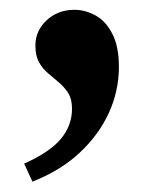

<svg xmlns="http://www.w3.org/2000/svg" viewBox="-20 -169 302 384"><path d="M44.9 194.3 28.3 158.2Q79.1 135.7 101.6 108.9Q124 82 124 48.8Q124 29.3 116.7 17.6Q109.4 5.9 98.6 -3.4Q87.9 -12.7 76.7 -22Q65.4 -31.2 58.1 -44.4Q50.8 -57.6 50.8 -78.1Q50.8 -107.4 73.2 -128.4Q95.7 -149.4 128.9 -149.4Q150.4 -149.4 170.9 -138.2Q191.4 -127 204.6 -101.6Q217.8 -76.2 217.8 -35.2Q217.8 12.7 197.8 56.6Q177.7 100.6 139.6 136.2Q101.6 171.9 44.9 194.3Z"/></svg>

Font: Crimson Pro SemiBold
Style: Regular
Weight: 600
Designer: Jacques Le Bailly
Foundry: Baron von Fonthausen
Version: Version 1.003